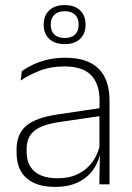

<svg xmlns="http://www.w3.org/2000/svg" viewBox="-20 -723 518 753"><path d="M369.5 0 372 -125 370 -131.5V-290L370.5 -328Q370.5 -394.5 337 -428.5Q303.5 -462.5 232.5 -462.5Q178.5 -462.5 135.2 -445.5Q92 -428.5 61 -407L65.5 -444Q82 -456 106.8 -468.2Q131.5 -480.5 164 -488.5Q196.5 -496.5 237 -496.5Q282 -496.5 314.8 -485Q347.5 -473.5 368.5 -451.8Q389.5 -430 399.5 -399Q409.5 -368 409.5 -328.5V0ZM196 10Q123.5 10 84.2 -24.2Q45 -58.5 45 -124V-136.5Q45 -197.5 83 -229.8Q121 -262 208 -274.5L379.5 -300L381.5 -269L213.5 -244.5Q145 -234.5 114.8 -210Q84.5 -185.5 84.5 -138.5V-128Q84.5 -77 115.5 -50.5Q146.5 -24 206 -24Q254.5 -24 289.2 -42.2Q324 -60.5 345.2 -91.8Q366.5 -123 373 -162L383.5 -131H374.5Q369.5 -94 348.5 -61.8Q327.5 -29.5 289.5 -9.8Q251.5 10 196 10ZM151.5 -625.5V-627Q151.5 -662 173.2 -682.5Q195 -703 234 -703Q272.5 -703 294 -682.5Q315.5 -662 315.5 -627V-625.5Q315.5 -591 294 -570.5Q272.5 -550 234 -550Q195 -550 173.2 -570.5Q151.5 -591 151.5 -625.5ZM179 -625.5Q179 -601 193.2 -587.5Q207.5 -574 234 -574Q260 -574 274.2 -587.5Q288.5 -601 288.5 -625.5V-627Q288.5 -651.5 274.2 -665.2Q260 -679 234 -679Q207.5 -679 193.2 -665.2Q179 -651.5 179 -627Z"/></svg>

Font: Anek Latin Medium ExtraLight
Style: Regular
Weight: 250
Version: Version 1.003